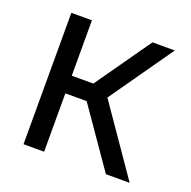

<svg xmlns="http://www.w3.org/2000/svg" viewBox="-101 -636 733 736"><g transform="rotate(20 265.0 -268.0)"><path d="M69 0H153V-238H240L405 0H502L310 -278L491 -536H400L241 -310H153V-536H69Z"/></g></svg>

Font: Noto Sans Mono Condensed
Style: Regular
Weight: 400
Width: 3
Designer: Monotype Design Team
Foundry: Monotype Imaging Inc.
Version: Version 2.014